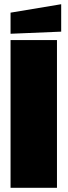

<svg xmlns="http://www.w3.org/2000/svg" viewBox="-20 -890 320 910"><path d="M30 0V-700H250V0ZM30 -730V-830L270 -870V-740Z"/></svg>

Font: Tektur Condensed Black
Style: Regular
Weight: 900
Width: 3
Designer: Adam Jagosz
Foundry: Adam Jagosz
Version: Version 1.005;gftools[0.9.30]